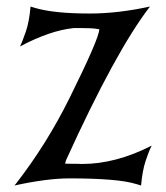

<svg xmlns="http://www.w3.org/2000/svg" viewBox="-20 -572 512 592"><path d="M24.4 0 29.8 -6.3Q76.7 -66.9 117.7 -132.3Q158.7 -197.8 194.3 -269.5Q286.1 -454.6 286.1 -481.9Q270.5 -484.4 258.8 -484.9Q247.1 -485.4 233.6 -485.4Q220.2 -485.4 207 -485.4Q134.3 -478 41.5 -428.7Q49.8 -445.3 60.1 -475.8Q70.3 -506.3 74.2 -551.8L86.9 -547.9Q145.5 -530.3 256.8 -530.3Q343.3 -530.3 442.4 -551.8Q337.4 -416 183.6 -78.1L180.7 -67.4Q196.8 -66.9 204.3 -66.9Q211.9 -66.9 219.5 -66.9Q227.1 -66.9 232.9 -66.4Q336.9 -66.4 447.8 -123Q439 -106.4 429 -75.9Q418.9 -45.4 415 0L402.3 -3.9Q371.1 -13.7 318.8 -17.8Q266.6 -22 193.8 -22Q125.5 -22 24.4 0Z"/></svg>

Font: MedievalSharp
Style: Regular
Weight: 500
Version: Version 1.0